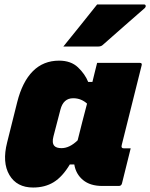

<svg xmlns="http://www.w3.org/2000/svg" viewBox="-20 -828 671 858"><path d="M244 -557Q297 -557 328.5 -527Q360 -497 374 -462H393Q398 -482 403 -503Q408 -524 414 -547H605Q616 -547 613 -536Q591 -447 568 -356Q545 -265 524 -180Q520 -165 534 -165H564Q554 -126 544.5 -86.5Q535 -47 525 -8Q522 3 511 3H437Q383 3 351 -23.5Q319 -50 312 -93H292Q259 -38 220 -14Q181 10 128 10Q55 10 22 -46Q-11 -102 12 -192L57 -372Q80 -463 127 -510Q174 -557 244 -557ZM223 -176Q232 -166 255 -166Q291 -166 327 -201Q337 -241 347.5 -282.5Q358 -324 369 -365Q357 -376 341.5 -382.5Q326 -389 307 -389Q263 -389 250 -338L219 -219Q211 -189 223 -176ZM414 -808H624Q630 -808 631 -802.5Q632 -797 627 -792Q578 -749 535.5 -712Q493 -675 439 -627Q432 -620 417 -620H263Q301 -667 338.5 -713.5Q376 -760 414 -808Z"/></svg>

Font: Recursive Sn Lnr St Blk
Style: Italic
Weight: 900
Italic angle: -15°
Version: Version 1.079;hotconv 1.0.112;makeotfexe 2.5.65598; ttfautoh